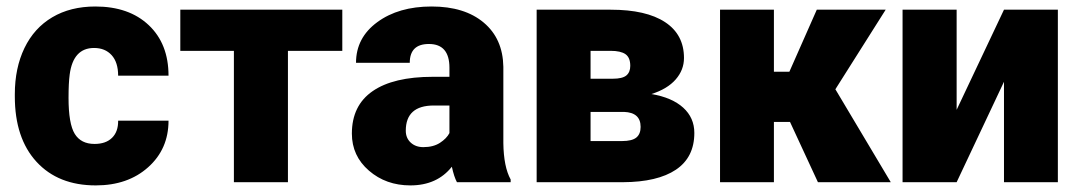

<svg xmlns="http://www.w3.org/2000/svg" viewBox="-20 -558 3302 588"><path d="M269.5 -117.2Q304.2 -117.2 323.2 -136Q342.3 -154.8 341.8 -188.5H496.1Q496.1 -101.6 433.8 -45.9Q371.6 9.8 273.4 9.8Q158.2 9.8 91.8 -62.5Q25.4 -134.8 25.4 -262.7V-269.5Q25.4 -349.6 54.9 -410.9Q84.5 -472.2 140.1 -505.1Q195.8 -538.1 272 -538.1Q375 -538.1 435.5 -481Q496.1 -423.8 496.1 -326.2H341.8Q341.8 -367.2 321.8 -389.2Q301.8 -411.1 268.1 -411.1Q204.1 -411.1 193.4 -329.6Q189.9 -303.7 189.9 -258.3Q189.9 -178.7 209 -147.9Q228 -117.2 269.5 -117.2Z M1028.3 -402.3H861.8V0H696.3V-402.3H532.2V-528.3H1028.3Z M1379.4 0Q1370.6 -16.1 1363.8 -47.4Q1318.4 9.8 1236.8 9.8Q1162.1 9.8 1109.9 -35.4Q1057.6 -80.6 1057.6 -148.9Q1057.6 -234.9 1121.1 -278.8Q1184.6 -322.8 1305.7 -322.8H1356.4V-350.6Q1356.4 -423.3 1293.5 -423.3Q1234.9 -423.3 1234.9 -365.7H1070.3Q1070.3 -442.4 1135.5 -490.2Q1200.7 -538.1 1301.8 -538.1Q1402.8 -538.1 1461.4 -488.8Q1520 -439.5 1521.5 -353.5V-119.6Q1522.5 -46.9 1543.9 -8.3V0ZM1276.4 -107.4Q1307.1 -107.4 1327.4 -120.6Q1347.7 -133.8 1356.4 -150.4V-234.9H1308.6Q1222.7 -234.9 1222.7 -157.7Q1222.7 -135.3 1237.8 -121.3Q1252.9 -107.4 1276.4 -107.4Z M1623.5 0V-528.3H1850.1Q1959 -528.3 2016.8 -490.2Q2074.7 -452.1 2074.7 -380.4Q2074.7 -343.8 2049.3 -314.7Q2023.9 -285.6 1975.1 -270Q2038.1 -259.3 2072.3 -228.3Q2106.4 -197.3 2106.4 -150.9Q2106.4 -76.2 2050 -38.3Q1993.7 -0.5 1887.7 0ZM1788.6 -215.3V-126H1884.8Q1915.5 -126 1928.7 -136.7Q1941.9 -147.5 1941.9 -169.4Q1941.9 -213.4 1891.1 -215.3ZM1788.6 -316.9H1856.4Q1886.2 -316.9 1898.2 -326.9Q1910.2 -336.9 1910.2 -356.4Q1910.2 -381.8 1895.5 -392.1Q1880.9 -402.3 1850.1 -402.3H1788.6Z M2399.4 -184.6H2350.1V0H2185.1V-528.3H2350.1V-338.4H2397.5L2481.4 -528.3H2692.4L2538.1 -284.2H2538.6L2708 0H2484.9Z M3054.7 -528.3H3219.7V0H3054.7V-307.6L2909.7 0H2744.1V-528.3H2909.7V-221.7Z"/></svg>

Font: Sadagaat-English
Style: Regular
Weight: 900
Designer: Ahmed alsheikh
Foundry: Ahmed alsheikh Design
Version: Version 2.137;January 17, 2018;FontCreator 11.0.0.2408 64-bi